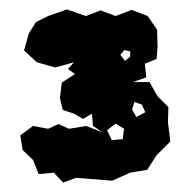

<svg xmlns="http://www.w3.org/2000/svg" viewBox="-20 -729 405 407"><path d="M141 -352 114 -342 94 -363 62 -360 50 -390 28 -411 23 -442 50 -462 82 -456 104 -466 126 -456 163 -462 198 -448 177 -462 175 -488 156 -477 137 -488 113 -496 107 -521 111 -554 139 -572 124 -583 137 -597 97 -586 58 -597 31 -622 41 -658 56 -682 82 -695 122 -709 162 -695 193 -707 225 -695 259 -708 293 -695 313 -666 314 -631 312 -604 287 -594 290 -565 262 -555H297L314 -525L337 -502L336 -470L341 -429L312 -400L292 -369L256 -363L218 -346ZM256 -620 244 -623 235 -613 245 -600 256 -609ZM281 -507 265 -513 260 -497 269 -481 288 -491ZM243 -456 225 -467 207 -453 217 -432 240 -434Z"/></svg>

Font: Rubik Gemstones
Style: Regular
Weight: 400
Designer: Hubert and Fischer, NaN
Foundry: Hubert and Fischer, NaN
Version: Version 2.200